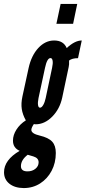

<svg xmlns="http://www.w3.org/2000/svg" viewBox="-58 -761 436 977"><path d="M62.5 196Q109 196 146 172.5Q183 149 204.5 108.5Q226 68 226 17.5Q226 -20 207.5 -40.2Q189 -60.5 144.5 -71Q101.5 -81 101.5 -100Q101.5 -111 114.5 -130Q118.5 -128.5 123 -128.5Q169 -128.5 207.5 -167.2Q246 -206 258.5 -264L291.5 -420Q293 -428 293.5 -434Q294 -440 293.5 -453Q309 -465 339 -465L358 -555Q323 -555 281.5 -516.5Q265 -555 217.5 -555Q172.5 -555 137 -516.8Q101.5 -478.5 87.5 -414.5L56 -269.5Q48.5 -234.5 52.8 -206.2Q57 -178 73.5 -148.5Q43.5 -129.5 25.8 -101.8Q8 -74 8 -45.5Q8 -8.5 42 6.5Q-37.5 53 -37.5 115.5Q-37.5 152 -10.2 173.8Q17 195.5 62.5 196ZM145.5 -213Q137.5 -213 135.5 -226.5Q133.5 -240 138 -262L171 -415.5Q181.5 -465.5 199 -465.5Q207.5 -465.5 209.8 -451.8Q212 -438 207 -415.5L174.5 -262Q170 -240.5 162 -226.8Q154 -213 145.5 -213ZM82 111Q48.5 111 48.5 84.5Q48.5 53 83 26.5L112 35Q138.5 43 138.5 65Q138.5 84.5 122.2 97.8Q106 111 82 111ZM229 -640H314L335 -741H250.5Z"/></svg>

Font: League Gothic SemiCondensed Italic
Style: Regular
Weight: 400
Width: 4
Designer: The League of Moveable Type
Version: Version 1.600; ttfautohint (v1.8.3)